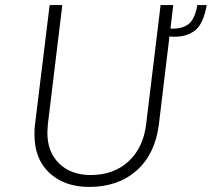

<svg xmlns="http://www.w3.org/2000/svg" viewBox="-20 -730 836 758"><path d="M796 -710Q784 -639 752.5 -612Q721 -585 669 -585L649 -586L607 -237Q592 -121 519 -56.5Q446 8 332 8Q235 8 175.5 -47Q116 -102 116 -199Q116 -224 118 -237L176 -710H226L169 -240Q167 -216 167 -207Q167 -129 214 -84Q261 -39 338 -39Q429 -39 487.5 -93Q546 -147 557 -240L614 -710H664L653 -617Q700 -615 725 -635.5Q750 -656 759 -710Z"/></svg>

Font: Josefin Sans Light
Style: Italic
Weight: 300
Italic angle: -7°
Designer: Santiago Orozco
Foundry: Typemade
Version: Version 2.000